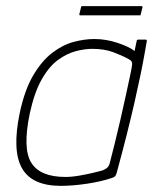

<svg xmlns="http://www.w3.org/2000/svg" viewBox="-20 -599 524 625"><path d="M178 6Q84 6 51.5 -51.5Q19 -109 44 -230Q60 -306 88 -353.5Q116 -401 150 -427Q184 -453 219.5 -462.5Q255 -472 287 -472Q326 -472 364 -459Q402 -446 418 -433L425 -466Q425 -468 426.5 -469Q428 -470 429 -470H454Q458 -470 458 -466Q455 -449 450 -420.5Q445 -392 437 -353.5Q429 -315 418 -266.5Q407 -218 392.5 -160.5Q378 -103 360 -37Q359 -33 356.5 -28Q354 -23 345 -20Q310 -8 263.5 -1Q217 6 178 6ZM193 -23Q214 -23 239.5 -27.5Q265 -32 285.5 -37Q306 -42 313 -44Q319 -46 326.5 -51Q334 -56 337 -67Q344 -93 353 -130Q362 -167 371.5 -207.5Q381 -248 389 -285.5Q397 -323 403 -350.5Q409 -378 410 -388Q411 -394 408.5 -398.5Q406 -403 398 -407Q376 -419 347.5 -429.5Q319 -440 280 -440Q256 -440 227 -432.5Q198 -425 169 -404Q140 -383 116 -341Q92 -299 77 -230Q53 -115 82 -69Q111 -23 193 -23ZM438 -552Q438 -551 437.5 -550Q437 -549 435 -549H242Q240 -549 239 -550Q238 -551 238 -552L244 -576Q244 -578 245 -578.5Q246 -579 248 -579H441Q443 -579 443.5 -578.5Q444 -578 444 -576Z"/></svg>

Font: Glory Thin Thin
Style: Italic
Weight: 250
Italic angle: -12°
Version: Version 1.011